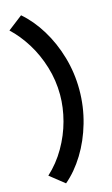

<svg xmlns="http://www.w3.org/2000/svg" viewBox="-152 -902 663 1138"><g transform="rotate(-15 179.5 -333.5)"><path d="M205.1 -334Q205.1 -422.9 179.4 -506.8Q153.8 -590.8 110.4 -660.2Q66.9 -729.5 13.7 -779.3L103.5 -848.6Q167.5 -793.5 217 -712.9Q266.6 -632.3 294.9 -534.9Q323.2 -437.5 323.2 -334Q323.2 -229.5 294.9 -131.1Q266.6 -32.7 217 47.9Q167.5 128.4 103.5 182.6L13.7 111.3Q75.7 54.7 118.9 -20Q162.1 -94.7 183.6 -175.5Q205.1 -256.3 205.1 -334Z"/></g></svg>

Font: Reddit Sans Chocolate ExtraBold
Style: Regular
Weight: 800
Designer: Stephen Hutchings
Foundry: Reddit
Version: Version 1.011